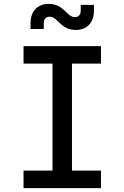

<svg xmlns="http://www.w3.org/2000/svg" viewBox="-20 -967 640 987"><path d="M370 -813C426 -813 463 -850 463 -912V-942H395V-913C395 -890 383 -879 365 -879C321 -879 311 -947 230 -947C174 -947 137 -910 137 -849V-818H205V-847C205 -870 217 -881 235 -881C279 -881 289 -813 370 -813ZM499 0V-90H350V-640H499V-730H101V-640H250V-90H101V0Z"/></svg>

Font: Tekne LDO Medium
Style: Regular
Weight: 500
Monospace: yes
Designer: Alessio Laiso, Mario Rullo, Paolo Rosset
Foundry: Alessio Laiso
Version: Version 1.000;hotconv 1.0.109;makeotfexe 2.5.65596